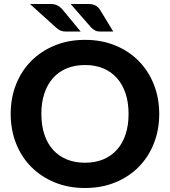

<svg xmlns="http://www.w3.org/2000/svg" viewBox="-20 -933 851 961"><path d="M777 -363Q777 -283.5 750.2 -215.5Q723.5 -147.5 674.8 -98Q626 -48.5 557.5 -20.2Q489 8 405.5 8Q322 8 253.5 -20.2Q185 -48.5 136 -98Q87 -147.5 60.2 -215.5Q33.5 -283.5 33.5 -363Q33.5 -442.5 60.2 -510.2Q87 -578 136 -627.5Q185 -677 253.5 -705.2Q322 -733.5 405.5 -733.5Q489 -733.5 557.5 -705.2Q626 -677 674.8 -627.2Q723.5 -577.5 750.2 -509.8Q777 -442 777 -363ZM623.5 -363Q623.5 -420 608.5 -465.2Q593.5 -510.5 565.2 -542.2Q537 -574 496.8 -590.8Q456.5 -607.5 405.5 -607.5Q354.5 -607.5 314 -590.8Q273.5 -574 245.2 -542.2Q217 -510.5 202 -465.2Q187 -420 187 -363Q187 -305.5 202 -260.2Q217 -215 245.2 -183.5Q273.5 -152 314 -135.2Q354.5 -118.5 405.5 -118.5Q456.5 -118.5 496.8 -135.2Q537 -152 565.2 -183.5Q593.5 -215 608.5 -260.2Q623.5 -305.5 623.5 -363ZM423 -913Q444.5 -913 458 -905.5Q471.5 -898 480 -885L547 -775H482Q466 -775 456.8 -780Q447.5 -785 437 -794.5L333.5 -913ZM232.5 -913Q254 -913 268.2 -905.2Q282.5 -897.5 293 -885L384 -775H310.5Q294.5 -775 283.5 -779.8Q272.5 -784.5 261 -794.5L130 -913Z"/></svg>

Font: Lato 2
Style: Regular
Weight: 800
Designer: Lukasz Dziedzic with Adam Twardoch and Botio Nikoltchev
Foundry: tyPoland Lukasz Dziedzic
Version: Version 2.015; 2015-08-06; http://www.latofonts.com/